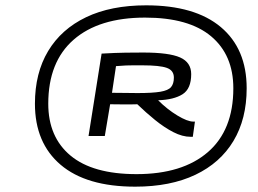

<svg xmlns="http://www.w3.org/2000/svg" viewBox="-20 -911 968 720"><path d="M487 -211Q304 -211 207.5 -293Q111 -375 111 -522Q111 -637 160.5 -719.5Q210 -802 303 -846.5Q396 -891 528 -891Q711 -891 808 -809.5Q905 -728 905 -580Q905 -465 855.5 -382.5Q806 -300 712.5 -255.5Q619 -211 487 -211ZM492 -258Q664 -258 759.5 -340.5Q855 -423 855 -580Q855 -705 771.5 -775Q688 -845 524 -845Q351 -845 256 -762Q161 -679 161 -522Q161 -397 244.5 -327.5Q328 -258 492 -258ZM312 -401 361 -710Q414 -713 450.5 -713.5Q487 -714 517 -714Q614 -714 655.5 -695.5Q697 -677 697 -633Q697 -578 664.5 -557.5Q632 -537 573 -535Q607 -501 645 -478Q683 -455 705 -455H711L703 -398H695Q664 -398 630 -415.5Q596 -433 561.5 -461Q527 -489 495 -520Q464 -519 440.5 -519.5Q417 -520 393 -520L373 -401ZM496 -562Q552 -562 581.5 -567Q611 -572 621.5 -584.5Q632 -597 632 -620Q632 -647 605.5 -656.5Q579 -666 514 -666Q492 -666 479 -666Q466 -666 452.5 -665.5Q439 -665 415 -663L400 -563Q431 -563 452 -562.5Q473 -562 496 -562Z"/></svg>

Font: Georama ExtraExtended
Style: Italic
Weight: 400
Width: 8
Italic angle: -9°
Designer: Jean-Baptiste Levee
Foundry: Production Type
Version: Version 1.000